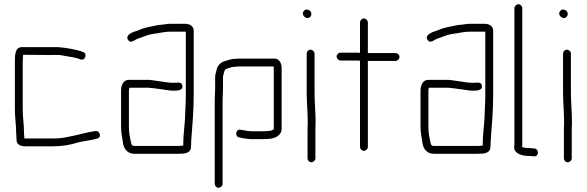

<svg xmlns="http://www.w3.org/2000/svg" viewBox="-20 -700 2762 904"><path d="M50 -398V-187C50 -147 56 -114 56 -78C56 -66 58 -53 58 -41C58 -18 78 -11 102 -11H228C272 -11 313 -18 346 -29C372 -36 409 -39 435 -47C461 -50 452 -86 429 -83C384 -77 348 -64 307 -57C283 -51 260 -48 228 -48H95C94 -53 94 -58 94 -62C93 -67 93 -72 93 -77C93 -115 87 -145 87 -187V-398C87 -407 87 -418 88 -429C88 -434 88 -438 89 -442L220 -441C230 -442 244 -441 254 -441C258 -441 263 -441 268 -440C294 -434 325 -432 349 -424L359 -420C383 -413 392 -449 371 -455L361 -459L339 -465C326 -468 305 -472 291 -474L273 -476C266 -477 260 -477 255 -478H82C48 -478 50 -433 50 -398Z M550 -274V-101C550 -72 557 -46 560 -21C565 3 583 24 611 24H821C850 24 879 21 879 -8C880 -15 880 -21 880 -27C880 -32 880 -39 881 -46C886 -110 892 -181 892 -252V-556C892 -576 874 -588 852 -588H782C768 -588 757 -585 745 -584L725 -582C691 -575 657 -570 631 -557C611 -551 567 -538 583 -512C595 -493 614 -512 626 -517C649 -524 672 -536 699 -540C725 -543 754 -551 782 -551H855V-252C855 -217 852 -176 851 -142C849 -100 843 -68 843 -27V-15C840 -14 837 -14 835 -14C831 -13 826 -13 821 -13H611C601 -13 599 -20 597 -29C592 -51 587 -74 587 -101V-274C587 -279 588 -283 590 -287H672C677 -287 683 -287 689 -286L708 -284C715 -283 722 -282 730 -281C753 -279 773 -273 797 -273C818 -273 842 -275 839 -296C836 -317 815 -310 796 -310C768 -310 741 -317 713 -320L693 -323C686 -324 679 -324 672 -324H586C562 -324 550 -300 550 -274Z M1028 166V-226C1028 -240 1030 -272 1030 -286V-337C1030 -342 1031 -345 1032 -348L1036 -364C1037 -367 1041 -373 1044 -375C1059 -379 1070 -386 1090 -386C1099 -387 1105 -387 1109 -387H1268C1269 -385 1269 -383 1269 -382V-93C1269 -86 1247 -83 1239 -83C1232 -82 1224 -82 1217 -82H1164C1148 -82 1128 -87 1114 -89C1089 -95 1084 -56 1107 -53C1122 -49 1146 -45 1164 -45H1217C1224 -45 1232 -45 1241 -46C1273 -46 1306 -62 1306 -93V-382C1306 -403 1293 -424 1274 -424H1109C1104 -424 1098 -424 1089 -423C1065 -423 1050 -415 1032 -410C1017 -404 1003 -389 1000 -372C998 -360 993 -351 993 -337V-285C993 -272 991 -239 991 -226V166C991 175 999 184 1009 184C1019 184 1028 175 1028 166Z M1424 -448V-265C1424 -217 1429 -169 1429 -122C1428 -107 1428 -93 1428 -79V45C1428 55 1436 64 1446 64C1456 64 1465 55 1465 45V-79C1465 -93 1465 -107 1466 -122C1466 -170 1461 -217 1461 -265V-448C1461 -457 1452 -466 1442 -466C1432 -466 1424 -457 1424 -448ZM1406 -636C1406 -625 1418 -615 1428 -615C1438 -615 1446 -624 1446 -634C1446 -646 1436 -655 1424 -655C1414 -655 1406 -646 1406 -636Z M1675 -594V-451C1668 -452 1662 -452 1655 -452H1583C1574 -452 1565 -444 1565 -434C1565 -424 1574 -415 1583 -415H1655C1661 -415 1668 -415 1675 -414V-8C1675 1 1683 10 1693 10C1703 10 1712 1 1712 -8V-413H1842C1852 -413 1861 -422 1861 -432C1861 -442 1852 -450 1842 -450H1712V-594C1712 -604 1703 -613 1693 -613C1683 -613 1675 -604 1675 -594Z M1960 -274V-101C1960 -72 1967 -46 1970 -21C1975 3 1993 24 2021 24H2231C2260 24 2289 21 2289 -8C2290 -15 2290 -21 2290 -27C2290 -32 2290 -39 2291 -46C2296 -110 2302 -181 2302 -252V-556C2302 -576 2284 -588 2262 -588H2192C2178 -588 2167 -585 2155 -584L2135 -582C2101 -575 2067 -570 2041 -557C2021 -551 1977 -538 1993 -512C2005 -493 2024 -512 2036 -517C2059 -524 2082 -536 2109 -540C2135 -543 2164 -551 2192 -551H2265V-252C2265 -217 2262 -176 2261 -142C2259 -100 2253 -68 2253 -27V-15C2250 -14 2247 -14 2245 -14C2241 -13 2236 -13 2231 -13H2021C2011 -13 2009 -20 2007 -29C2002 -51 1997 -74 1997 -101V-274C1997 -279 1998 -283 2000 -287H2082C2087 -287 2093 -287 2099 -286L2118 -284C2125 -283 2132 -282 2140 -281C2163 -279 2183 -273 2207 -273C2228 -273 2252 -275 2249 -296C2246 -317 2225 -310 2206 -310C2178 -310 2151 -317 2123 -320L2103 -323C2096 -324 2089 -324 2082 -324H1996C1972 -324 1960 -300 1960 -274Z M2402 -661V-24C2402 -20 2402 -16 2401 -12C2397 20 2431 32 2461 34C2468 34 2475 34 2482 35L2493 36C2518 39 2520 2 2496 -1L2485 -2C2477 -3 2469 -3 2462 -3C2453 -4 2444 -5 2438 -9C2439 -14 2439 -19 2439 -24V-661C2439 -671 2431 -680 2421 -680C2411 -680 2402 -671 2402 -661Z M2631 -448V-265C2631 -217 2636 -169 2636 -122C2635 -107 2635 -93 2635 -79V45C2635 55 2643 64 2653 64C2663 64 2672 55 2672 45V-79C2672 -93 2672 -107 2673 -122C2673 -170 2668 -217 2668 -265V-448C2668 -457 2659 -466 2649 -466C2639 -466 2631 -457 2631 -448ZM2613 -636C2613 -625 2625 -615 2635 -615C2645 -615 2653 -624 2653 -634C2653 -646 2643 -655 2631 -655C2621 -655 2613 -646 2613 -636Z"/></svg>

Font: Electronic
Style: SeLt
Weight: 300
Version: Version 1.011